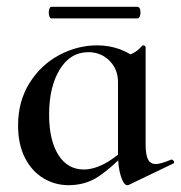

<svg xmlns="http://www.w3.org/2000/svg" viewBox="-20 -531 531 563"><path d="M33 -163Q33 -234 66.5 -287.5Q100 -341 153.5 -369.5Q207 -398 265 -398Q301 -398 333 -386Q365 -374 388 -351L326 -290Q326 -328 301 -353Q276 -378 239 -378Q186 -378 155 -327Q124 -276 124 -195Q124 -120 151 -77Q178 -34 226 -34Q279 -34 343 -92L351 -85Q307 -39 269 -13.5Q231 12 181 12Q141 12 107 -8.5Q73 -29 53 -68.5Q33 -108 33 -163ZM326 -81V-360Q355 -368 369 -374.5Q383 -381 397 -397Q398 -398 400 -398Q402 -398 404.5 -396.5Q407 -395 407 -393V-108Q407 -77 414 -63.5Q421 -50 437 -50Q451 -50 482 -63H483Q487 -63 489.5 -58.5Q492 -54 489 -52L358 11Q356 12 353 12Q343 12 334.5 -14Q326 -40 326 -81ZM123 -494Q123 -501 125 -506Q127 -511 131 -511H382Q392 -511 392 -494Q392 -487 389.5 -482Q387 -477 382 -477H131Q127 -477 125 -482.5Q123 -488 123 -494Z"/></svg>

Font: Cormorant Infant SemiBold
Style: Regular
Weight: 600
Designer: Christian Thalmann (Catharsis Fonts)
Foundry: Catharsis Fonts
Version: Version 4.000